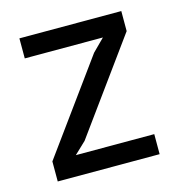

<svg xmlns="http://www.w3.org/2000/svg" viewBox="-82 -574 610 648"><g transform="rotate(-15 223.5 -250.0)"><path d="M42 -70 273 -388 315 -430H42V-500H398V-430L165 -109L124 -70H398V0H42Z"/></g></svg>

Font: PTSans
Style: Regular
Weight: 400
Designer: A.Korolkova, O.Umpeleva, V.Yefimov
Foundry: ParaType Ltd
Version: Version 2.003W OFL